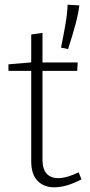

<svg xmlns="http://www.w3.org/2000/svg" viewBox="-20 -791 384 818"><path d="M211 7Q167 7 140 -20.5Q113 -48 113 -105V-498L123 -489H16V-517L123 -526L113 -515V-644L161 -651V-515L152 -525H311L309 -489H152L161 -498V-112Q161 -70 179 -51Q197 -32 227 -32Q246 -32 268.5 -38.5Q291 -45 315 -57L327 -27Q263 7 211 7ZM270 -582 240 -588Q251 -642 259 -688.5Q267 -735 268 -771L318 -768Q314 -734 301.5 -687Q289 -640 270 -582Z"/></svg>

Font: Bitter Thin Light
Style: Regular
Weight: 300
Version: Version 2.002